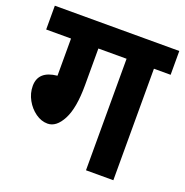

<svg xmlns="http://www.w3.org/2000/svg" viewBox="-128 -756 833 864"><g transform="rotate(20 288.0 -324.0)"><path d="M586 -534H506V0H375V-534H240V-358Q240 -249 211 -193.5Q182 -138 140 -138Q110 -138 82.5 -157.5Q55 -177 37.5 -208.5Q20 -240 20 -275Q20 -347 109 -356V-534H-10V-648H586Z"/></g></svg>

Font: Madhuban SemiBold
Style: Regular
Weight: 600
Designer: jaikishan Patel
Foundry: MagicType
Version: Version 1.000